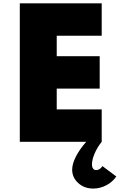

<svg xmlns="http://www.w3.org/2000/svg" viewBox="-20 -845 713 1144"><path d="M98 0V-825H586V-632H318V-510H574V-317H318V-193H586V0ZM536 278.5Q482 278.5 446 245.5Q410 212.5 410 166Q410 132 431.5 89.2Q453 46.5 493.5 0H586Q560 32 544 69.2Q528 106.5 528 133.5Q528 150.5 534.5 159.5Q541 168.5 553.5 168.5Q564 168.5 574 162Q584 155.5 590 144.5L673 206.5Q650 240 613 259.2Q576 278.5 536 278.5Z"/></svg>

Font: Spartan Thin Black
Style: Regular
Weight: 900
Version: Version 1.004